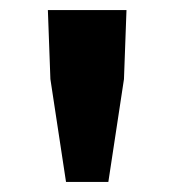

<svg xmlns="http://www.w3.org/2000/svg" viewBox="-20 -705 347 381"><path d="M111 -344H195L226 -548L231 -685H75L80 -548Z"/></svg>

Font: DAIFUKU Sans
Style: Bold
Weight: 700
Designer: Original font ‘Source Han Sans JP’ : Paul D. Hunt
Foundry: Daifuku
Version: Version 1.000